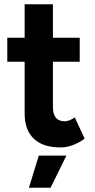

<svg xmlns="http://www.w3.org/2000/svg" viewBox="-20 -676 442 896"><path d="M263 12Q180 12 137.5 -29Q95 -70 95 -146V-656H227V-175Q227 -143 241 -126.5Q255 -110 282 -110Q292 -110 304 -114.5Q316 -119 329 -128L375 -29Q351 -11 321.5 0.5Q292 12 263 12ZM14 -388V-500H352V-388ZM115 200 161 50H290L216 200Z"/></svg>

Font: Figtree
Style: Bold
Weight: 700
Designer: Erik Kennedy
Foundry: Erik Kennedy
Version: Version 2.001;gftools[0.9.30]